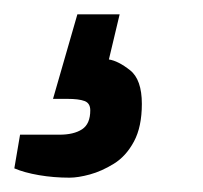

<svg xmlns="http://www.w3.org/2000/svg" viewBox="-99 -48 284 268"><path d="M-2 200Q-24 200 -44.5 196.5Q-65 193 -79 187L-71 140H-16Q4 140 15.5 132.5Q27 125 27 106Q27 96 19 93Q11 90 -5 90H-25L9 -28H68L53 35Q66 37 82.5 50Q99 63 99 97Q99 129 88 149.5Q77 170 60 180.5Q43 191 26.5 195.5Q10 200 -2 200Z"/></svg>

Font: Archivo ExtraCondensed
Style: Bold Italic
Weight: 700
Width: 2
Italic angle: -10°
Designer: Hector Gatti
Foundry: Omnibus-Type
Version: Version 2.001